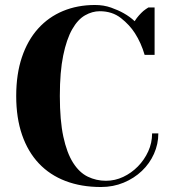

<svg xmlns="http://www.w3.org/2000/svg" viewBox="-20 -735 690 770"><path d="M361 -715Q396 -715 425.5 -704.5Q455 -694 476 -682Q501 -668 520 -650Q528 -663 537.5 -673.5Q547 -684 555 -691Q565 -699 575 -705H600V-515H560Q546 -563 521 -602Q500 -635 465 -662.5Q430 -690 380 -690Q350 -690 321 -673.5Q292 -657 269.5 -617.5Q247 -578 233.5 -512.5Q220 -447 220 -350Q220 -252 234 -187Q248 -122 273 -82.5Q298 -43 332 -26.5Q366 -10 405 -10Q441 -10 474 -25.5Q507 -41 533 -67.5Q559 -94 574.5 -128Q590 -162 590 -200H615Q615 -157 597.5 -118Q580 -79 549 -49.5Q518 -20 476 -2.5Q434 15 385 15Q306 15 243 -9Q180 -33 136 -79.5Q92 -126 68.5 -194Q45 -262 45 -350Q45 -438 68 -506Q91 -574 133 -620.5Q175 -667 233 -691Q291 -715 361 -715Z"/></svg>

Font: Yeseva One
Style: Regular
Weight: 400
Designer: Jovanny Lemonad
Foundry: Jovanny Lemonad
Version: Version 2.001; ttfautohint (v0.91) -l 8 -r 50 -G 200 -x 0 -w